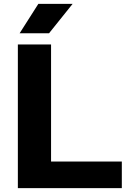

<svg xmlns="http://www.w3.org/2000/svg" viewBox="-20 -969 654 989"><path d="M72 0V-740H243V-137H607.5V0ZM81 -797.5 177.5 -949H354L232.5 -797.5Z"/></svg>

Font: Encode Sans Semi Expanded
Style: Bold
Weight: 700
Width: 6
Designer: Multiple Designers
Foundry: Impallari Type
Version: Version 2.000